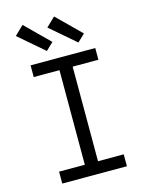

<svg xmlns="http://www.w3.org/2000/svg" viewBox="-141 -1067 883 1153"><g transform="rotate(-15 300.0 -491.0)"><path d="M99 0V-74H259V-662H99V-735H501V-662H341V-74H501V0ZM412 -793 255 -928 311 -982 458 -837ZM216 -793 59 -928 115 -982 262 -837Z"/></g></svg>

Font: Iosevka Extended
Style: Regular
Weight: 400
Width: 7
Monospace: yes
Designer: Belleve Invis
Foundry: Belleve Invis
Version: Version 32.5.0; ttfautohint (v1.8.4)